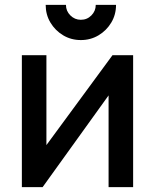

<svg xmlns="http://www.w3.org/2000/svg" viewBox="-20 -766 635 786"><path d="M311 -602Q271 -602 238.5 -621.5Q206 -641 186.5 -673.5Q167 -706 167 -746H250Q250 -721 268 -703Q286 -685 311 -685Q336.5 -685 354.2 -703Q372 -721 372 -746H455Q455 -706 435.5 -673.5Q416 -641 383.5 -621.5Q351 -602 311 -602ZM525 -540V0H424.5V-375.5L154.5 0H69.5V-540H170V-172L440.5 -540Z"/></svg>

Font: Cns Manrope SemBd
Style: Regular
Weight: 600
Designer: Mikhail Sharanda
Foundry: Mikhail Sharanda
Version: Version 4.504